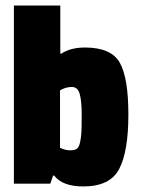

<svg xmlns="http://www.w3.org/2000/svg" viewBox="-20 -661 506 691"><path d="M280 10Q205 10 175 -29H171L161 0H30V-641H197V-468H201Q234 -490 286 -490Q380 -490 411 -435.5Q442 -381 442 -248.5Q442 -116 409 -53Q376 10 280 10ZM196 -336V-129Q215 -120 232.5 -120Q250 -120 257.5 -126.5Q265 -133 268.5 -150.5Q272 -168 273 -185Q274 -202 274 -249.5Q274 -297 267 -322.5Q260 -348 238.5 -348Q217 -348 196 -336Z"/></svg>

Font: Passion One
Style: Regular
Weight: 400
Designer: Alejandro Lo Celso
Foundry: Fontstage
Version: Version 1.001